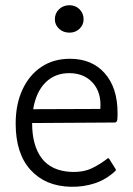

<svg xmlns="http://www.w3.org/2000/svg" viewBox="-20 -780 510 735"><path d="M103 -308Q103 -223 139.5 -174.5Q176 -126 251 -122Q301 -120 335 -137.5Q369 -155 391 -173Q395 -176 398 -172L423 -132Q425 -129 422 -126Q387 -93 343.5 -78.5Q300 -64 251 -65Q154 -67 97 -129.5Q40 -192 40 -307Q40 -381 66 -437Q92 -493 138.5 -524Q185 -555 248 -555Q332 -555 381 -499.5Q430 -444 430 -348Q430 -343 430 -337.5Q430 -332 429 -321Q427 -311 419 -311L103 -309Q103 -309 103 -308ZM107 -362 364 -363Q369 -425 335.5 -462.5Q302 -500 245 -500Q190 -500 154 -464Q118 -428 107 -362ZM246 -655Q222 -655 206 -670Q190 -685 190 -706Q190 -729 206 -744.5Q222 -760 246 -760Q269 -760 284.5 -744.5Q300 -729 300 -706Q300 -685 284.5 -670Q269 -655 246 -655Z"/></svg>

Font: Gowun Dodum
Style: Regular
Weight: 400
Designer: Yanghee Ryu
Foundry: Yanghee Ryu
Version: Version 2.000